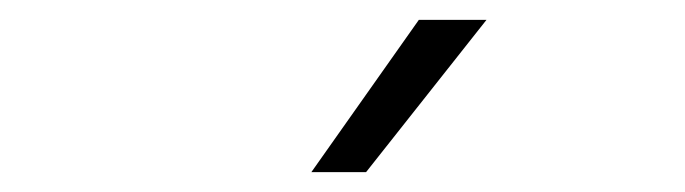

<svg xmlns="http://www.w3.org/2000/svg" viewBox="-20 -829 689 193"><path d="M401 -809H469L348 -656H293Z"/></svg>

Font: Biryani ExtraLight
Style: Regular
Weight: 275
Designer: Dan Reynolds and Mathieu Reguer
Foundry: Dan Reynolds and Mathieu Reguer
Version: Version 1.004; ttfautohint (v1.1) -l 5 -r 5 -G 72 -x 0 -D la